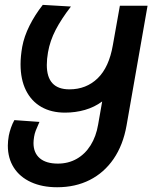

<svg xmlns="http://www.w3.org/2000/svg" viewBox="-20 -574 641 808"><path d="M13 38.5Q13 20 17 -3Q20 -18.5 26.2 -36.5Q32.5 -54.5 40.5 -68.5L146 -61Q135 -36.5 130.2 -23.8Q125.5 -11 123.5 1.5Q121 17.5 121 28Q121 69.5 147.5 92Q174 114.5 223.5 114.5Q267.5 114.5 302.8 94.5Q338 74.5 361.2 37.5Q384.5 0.5 393 -50L410 -147Q377.5 -123 337.5 -111.5Q297.5 -100 253.5 -100Q196 -100 154 -124Q112 -148 89.2 -193.8Q66.5 -239.5 66.5 -303.5Q66.5 -336.5 73.5 -377Q81.5 -420.5 104.2 -466Q127 -511.5 160 -553.5L278.5 -546.5Q238 -494 214.2 -448.2Q190.5 -402.5 182 -354Q177 -325.5 177 -300.5Q177 -198 272 -198Q343 -198 391 -244.5Q439 -291 455 -384.5L484.5 -550H601L512.5 -45.5Q498 36.5 458 94.8Q418 153 357.5 183.5Q297 214 220.5 214Q157.5 214 110.5 192.5Q63.5 171 38.2 131.5Q13 92 13 38.5Z"/></svg>

Font: JuliaMono SemiBold
Style: Italic
Weight: 600
Italic angle: -9°
Monospace: yes
Designer: cormullion
Foundry: corm
Version: Version 0.056; ttfautohint (v1.8.4)